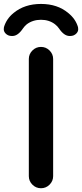

<svg xmlns="http://www.w3.org/2000/svg" viewBox="-42 -997 426 995"><path d="M107.4 -84V-691.4Q107.4 -716.8 126 -735.4Q144.5 -753.9 170.4 -753.9Q196.3 -753.9 214.8 -735.4Q233.4 -716.8 233.4 -691.4V-84Q233.4 -58.6 214.8 -40Q196.3 -21.5 170.4 -21.5Q144.5 -21.5 126 -40Q107.4 -58.6 107.4 -84ZM362.3 -856.4Q363.3 -850.6 363.3 -845.7Q363.3 -834 354.5 -824.2Q341.8 -810.5 322.3 -810.5H318.4Q290 -810.5 263.7 -849.6Q255.9 -861.3 243.2 -871.1Q212.9 -894.5 170.4 -894.5Q127.9 -894.5 96.7 -871.1Q85 -861.3 77.1 -849.6Q50.8 -810.5 22.5 -810.5H18.6Q-1 -810.5 -13.7 -824.2Q-22.5 -834 -22.5 -845.7Q-22.5 -850.6 -21.5 -856.4Q-8.8 -899.4 28.3 -929.7Q85 -976.6 170.4 -976.6Q255.9 -976.6 311.5 -929.7Q349.6 -899.4 362.3 -856.4Z"/></svg>

Font: Gen Jyuu GothicX Medium
Style: Regular
Weight: 500
Designer: Ryoko NISHIZUKA (kana &amp; ideographs); Paul D. Hunt (Latin, Greek &amp; Cyrillic); Wenlong ZHANG (bopomofo); Sandoll C
Version: Version 1.058.20140828